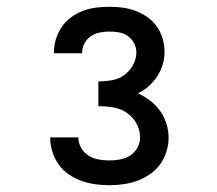

<svg xmlns="http://www.w3.org/2000/svg" viewBox="-20 -863 640 566"><path d="M302 -317Q281 -317 260 -320Q239 -323 219.5 -330Q200 -337 182.5 -349Q165 -361 153 -378Q141 -395 134.5 -415.5Q128 -436 128 -456Q128 -457 128 -457.5Q128 -458 128 -458H211Q211 -458 211 -458Q211 -458 211 -457Q211 -442 219 -427.5Q227 -413 240.5 -404.5Q254 -396 270 -393Q286 -390 302 -390Q318 -390 334 -393Q350 -396 363.5 -404.5Q377 -413 385 -427.5Q393 -442 393 -458Q393 -480 382 -499.5Q371 -519 353 -531Q335 -543 313.5 -546.5Q292 -550 270 -550V-623Q290 -623 310 -626.5Q330 -630 346 -641.5Q362 -653 372 -671Q382 -689 382 -709Q382 -723 375 -736Q368 -749 356.5 -757Q345 -765 330.5 -767.5Q316 -770 302 -770Q288 -770 273.5 -767Q259 -764 247.5 -756Q236 -748 229 -735Q222 -722 222 -707Q222 -707 222 -706.5Q222 -706 222 -706H139Q139 -707 139 -707.5Q139 -708 139 -709Q139 -729 145 -748Q151 -767 162 -783.5Q173 -800 189.5 -812Q206 -824 224.5 -831Q243 -838 262.5 -840.5Q282 -843 302 -843Q322 -843 341.5 -840.5Q361 -838 379.5 -831Q398 -824 414.5 -812.5Q431 -801 442.5 -784.5Q454 -768 459.5 -749Q465 -730 465 -710Q465 -691 459.5 -672.5Q454 -654 443.5 -638Q433 -622 418.5 -609Q404 -596 387 -588Q406 -579 423 -566Q440 -553 452 -536Q464 -519 470.5 -498.5Q477 -478 477 -457Q477 -436 470.5 -415.5Q464 -395 451.5 -378Q439 -361 421.5 -349Q404 -337 384.5 -330Q365 -323 344 -320Q323 -317 302 -317Z"/></svg>

Font: Iosevka Curly Medium Extended
Style: Regular
Weight: 500
Width: 7
Monospace: yes
Designer: Belleve Invis
Foundry: Belleve Invis
Version: Version 11.1.0; ttfautohint (v1.8.3)